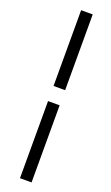

<svg xmlns="http://www.w3.org/2000/svg" viewBox="-189 -787 622 1074"><g transform="rotate(20 121.5 -250.0)"><path d="M92 -299V-750H161V-299ZM92 250V-209H161V250Z"/></g></svg>

Font: Source Sans 3 SemiBold
Style: Italic
Weight: 600
Italic angle: -11°
Designer: Paul D. Hunt
Foundry: Adobe
Version: Version 3.046;hotconv 1.0.118;makeotfexe 2.5.65603